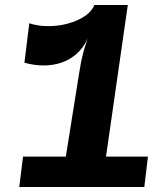

<svg xmlns="http://www.w3.org/2000/svg" viewBox="-20 -747 640 767"><path d="M57 0 72 -121.5H243L297 -460Q304 -504.5 312.2 -535.5Q320.5 -566.5 330.5 -592.5Q313 -556 286.2 -532.2Q259.5 -508.5 226 -497Q192.5 -485.5 154.8 -485.5Q117 -485.5 77.5 -496.5L97 -654Q132 -642.5 172.8 -642.5Q213.5 -642.5 251.8 -653Q290 -663.5 318.2 -682.2Q346.5 -701 357 -727H490.5L403.5 -121.5H571L556.5 0Z"/></svg>

Font: Spline Sans Mono
Style: Bold Italic
Weight: 700
Italic angle: -4°
Monospace: yes
Version: Version 1.004